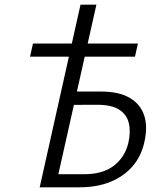

<svg xmlns="http://www.w3.org/2000/svg" viewBox="-20 -798 678 818"><path d="M149.1 0 323 -778H390.7L228.6 -55.8H338.6Q418.1 -55.8 465.2 -92.1Q512.3 -128.5 526.9 -189.5Q537.6 -237 528.8 -273.7Q520 -310.5 487 -331.3Q454 -352.2 390.4 -351.6L266.6 -351.1L275.4 -408H410.5Q485.5 -408 531.7 -381.6Q578 -355.2 594.3 -306.1Q610.5 -257 594.1 -188.5Q581.1 -131.6 544.5 -89.3Q507.8 -46.9 450.8 -23.5Q393.8 0 318.5 0ZM108.1 -556.7 120.5 -612.5H567.5L555.1 -556.7Z"/></svg>

Font: Ysabeau
Style: Bold Italic
Weight: 700
Italic angle: -12°
Designer: Christian Thalmann (Catharsis Fonts)
Version: Version 2.002